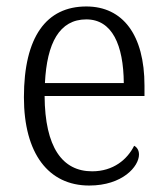

<svg xmlns="http://www.w3.org/2000/svg" viewBox="-20 -564 515 594"><path d="M256 10C359 10 410 -49 410 -86C410 -100 403 -109 395 -113C374 -71 331 -34 265 -34C173 -34 119 -108 118 -267H427V-299C427 -456 360 -544 247 -544C124 -544 54 -451 54 -263C54 -89 130 10 256 10ZM363 -307H119C125 -431 164 -504 247 -504C327 -504 362 -425 363 -307Z"/></svg>

Font: Noto Serif Georgian SemiCondensed Light
Style: Regular
Weight: 300
Width: 4
Designer: Monotype Design Team, Akaki Razmadze
Foundry: Google LLC
Version: Version 2.003